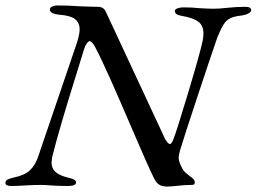

<svg xmlns="http://www.w3.org/2000/svg" viewBox="-30 -678 941 704"><path d="M-10 -7Q-10 -15 -3.5 -19Q3 -23 20 -27Q60 -35 79.5 -53.5Q99 -72 109 -101L252 -521Q262 -553 262 -570Q262 -595 245 -608Q228 -621 189 -624Q153 -627 153 -643Q153 -651 162 -654.5Q171 -658 180 -658Q221 -658 262 -655Q310 -653 329 -653Q350 -653 358 -635L576 -167Q579 -162 584 -156Q589 -150 593 -150Q597 -150 600 -155Q603 -160 606 -168Q618 -198 661 -341.5Q704 -485 713 -528Q716 -543 716 -556Q716 -584 697 -598.5Q678 -613 635 -620Q611 -624 611 -638Q611 -644 621 -647.5Q631 -651 642 -651Q675 -651 702 -648Q736 -646 751 -646Q776 -646 799 -649Q837 -653 869 -653Q891 -653 891 -641Q891 -634 880.5 -628.5Q870 -623 855 -621Q828 -618 814 -611Q800 -604 790 -588.5Q780 -573 767 -541Q742 -469 693 -321Q644 -173 630 -126Q625 -108 625 -100Q625 -87 635 -67Q639 -57 645 -50.5Q651 -44 657 -39.5Q663 -35 665 -33Q676 -25 680 -20.5Q684 -16 684 -9Q684 -3 681 -1.5Q678 0 672 0Q646 0 614 4Q592 6 583 6Q563 6 552 -2Q541 -10 532 -30Q509 -77 447 -222Q412 -304 376 -385Q340 -466 318 -507Q314 -515 308.5 -521Q303 -527 299 -527Q294 -527 288 -518.5Q282 -510 278 -497L254 -419Q186 -202 161 -101Q159 -87 159 -82Q159 -60 174 -47Q189 -34 222 -26Q236 -23 242.5 -19Q249 -15 249 -9Q249 4 219 4Q188 4 158 2Q134 0 121 0Q98 0 62 2Q28 4 12 4Q-10 4 -10 -7Z"/></svg>

Font: EB Garamond Medium
Style: Italic
Weight: 500
Italic angle: -17.2°
Designer: Georg Duffner and Octavio Pardo
Foundry: Georg Duffner
Version: Version 1.000